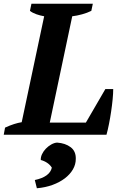

<svg xmlns="http://www.w3.org/2000/svg" viewBox="-44 -720 641 1026"><path d="M124 -700H452L444 -662Q422 -651 394.5 -643.5Q367 -636 342 -633L222 -65H415L519 -244H561Q561 -221 558 -190Q555 -159 550 -125Q545 -91 538.5 -58Q532 -25 525 0H-24L-17 -38Q9 -50 31 -57Q53 -64 72 -67L192 -633Q170 -637 150 -644Q130 -651 116 -662ZM142 242Q222 225 233 176Q224 161 208.5 150.5Q193 140 174 135Q173 120 180.5 104Q188 88 201 74.5Q214 61 230 52Q246 43 261 42Q305 45 333.5 66.5Q362 88 361 129Q361 159 345.5 185.5Q330 212 302.5 233Q275 254 237 268Q199 282 153 286Z"/></svg>

Font: PT Serif
Style: Bold Italic
Weight: 700
Italic angle: -12°
Designer: A.Korolkova, O.Umpeleva, V.Yefimov
Foundry: ParaType Ltd
Version: Version 1.000W OFL